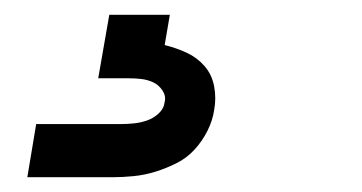

<svg xmlns="http://www.w3.org/2000/svg" viewBox="-20 -20 490 260"><path d="M17 220 29 148H144Q153 148 162 147Q171 146 179.5 143Q188 140 195 133.5Q202 127 203 118Q205 110 200 102.5Q195 95 187.5 91.5Q180 88 171.5 87Q163 86 154 86H113L128 0H210L203 41Q219 45 233 51.5Q247 58 257 69.5Q267 81 270 97Q273 113 270 129Q268 143 261 157Q254 171 243.5 182.5Q233 194 219 201Q205 208 190.5 212.5Q176 217 161 218.5Q146 220 132 220Z"/></svg>

Font: Iosevka Custom Medium
Style: Italic
Weight: 500
Italic angle: -9°
Designer: Belleve Invis
Foundry: Belleve Invis
Version: Version 27.0.1